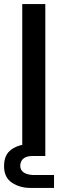

<svg xmlns="http://www.w3.org/2000/svg" viewBox="-41 -726 313 949"><path d="M0 0ZM0 0ZM183 0H69V-706H183ZM226 203H111Q57 203 18 177Q-21 151 -21 95Q-21 38 16 12.5Q53 -13 101 -13H183V45H121Q62 45 59 92Q59 135 121 139H226Z"/></svg>

Font: Ulagadi Sans Medium
Style: Regular
Weight: 500
Designer: Ninad Kale (Devanagari), Jonny Pinhorn (Latin)
Foundry: Indian Type Foundry
Version: Version 3.01;March 29, 2020;FontCreator 12.0.0.2522 64-bit; 